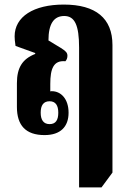

<svg xmlns="http://www.w3.org/2000/svg" viewBox="-20 -580 575 840"><path d="M326 240H424L472 175V-383C472 -500 399 -560 259 -560C127 -560 44 -507 44 -421C44 -411 45 -398 48 -379L134 -348V-344C78 -322 54 -284 54 -216V-112C54 -32 92 11 175 11C245 11 280 -26 280 -87C280 -148 246 -181 207 -181C205 -181 202 -181 200 -180V-213C200 -279 214 -317 266 -312C272 -318 275 -327 275 -336C275 -350 267 -357 245 -371L192 -403C192 -475 215 -510 261 -510C307 -510 326 -470 326 -372ZM197 -37C170 -37 158 -56 158 -87C158 -119 170 -137 197 -137C223 -137 235 -119 235 -87C235 -55 224 -37 197 -37Z"/></svg>

Font: Noto Serif Thai ExtraCondensed ExtraBold
Style: Regular
Weight: 800
Width: 2
Designer: Monotype Design Team
Foundry: Monotype Imaging Inc.
Version: Version 2.002